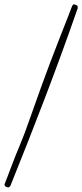

<svg xmlns="http://www.w3.org/2000/svg" viewBox="-42 -753 370 864"><path d="M-22 77.6Q-20 72.3 -10.5 47.9Q-1 23.4 13.2 -14.4Q27.3 -52.2 47.9 -101.1Q68.4 -149.9 86.9 -203.9Q105.5 -257.8 145.3 -367.4Q185.1 -477.1 220.7 -567.1Q256.3 -657.2 266.1 -683.1Q275.9 -709 278.8 -716.3Q280.8 -720.7 283.4 -727.1Q286.1 -733.4 291.5 -733.4Q293.5 -733.4 297.1 -731.7Q300.8 -730 304.2 -729Q305.2 -728 306.4 -725.8Q307.6 -723.6 307.6 -719.7Q307.6 -718.8 307.9 -718.5Q308.1 -718.3 308.1 -717.8Q308.1 -716.8 307.6 -715.8Q237.8 -515.1 161.6 -315.7Q85.4 -116.2 4.9 83Q2.9 85 0.5 87.6Q-2 90.3 -3.9 90.3Q-9.8 90.3 -15.4 87.2Q-21 84 -22 77.6Z"/></svg>

Font: IM FELL French Canon
Style: Italic
Weight: 400
Italic angle: -17°
Designer: Igino Marini
Foundry: Igino Marini
Version: 3.00